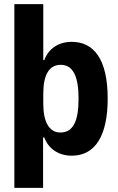

<svg xmlns="http://www.w3.org/2000/svg" viewBox="-20 -749 575 936"><path d="M50 167H190V-79H196C216 -24 265 10 330 10C445 10 505 -89 505 -268C505 -464 435 -545 330 -545C264 -545 216 -511 196 -456H191V-729H50ZM274 -103C220 -103 191 -155 191 -242V-293C191 -383 219 -433 276 -433C338 -433 363 -373 363 -268C363 -157 336 -103 274 -103Z"/></svg>

Font: Mona Sans SemiCondensed
Style: Bold
Weight: 700
Width: 4
Designer: Deni Anggara
Foundry: GitHub
Version: Version 2.000